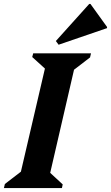

<svg xmlns="http://www.w3.org/2000/svg" viewBox="-47 -963 568 983"><path d="M-27 0 -22 -21 60 -84 183 -612 118 -671 123 -690H419L414 -669L332 -606L210 -78L274 -19L270 0ZM253 -734 239 -753 410 -943H416L501 -825V-819Z"/></svg>

Font: Platypi SemiBold
Style: Italic
Weight: 600
Italic angle: -13°
Designer: David Sargent
Foundry: Bolt Cutter Type
Version: Version 1.200; ttfautohint (v1.8.4.7-5d5b)